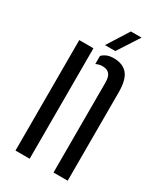

<svg xmlns="http://www.w3.org/2000/svg" viewBox="-190 -829 768 903"><g transform="rotate(30 193.5 -378.0)"><path d="M53 0V-600H130V0ZM259.5 0V-488Q259.5 -520 247.2 -534.2Q235 -548.5 208.5 -548.5Q199.5 -548.5 191 -546.2Q182.5 -544 174.5 -540V-584Q186 -595.5 201 -601.5Q216 -607.5 237 -607.5Q286 -607.5 311 -578.5Q336 -549.5 336.5 -482.5V0ZM169.5 -640 243 -756.5H301L225.5 -640Z"/></g></svg>

Font: Big Shoulders Stencil Display Thin Medium
Style: Regular
Weight: 500
Version: Version 2.001